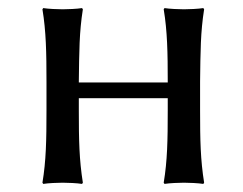

<svg xmlns="http://www.w3.org/2000/svg" viewBox="-20 -452 601 475"><path d="M95 -250V-179C95 -105 94 -54 85 0L87 3C99 1 123 0 135 0C147 0 171 1 183 3L185 0C176 -57 175 -104 175 -179V-209H395V-179C395 -105 394 -54 385 0L387 3C399 1 423 0 435 0C447 0 471 1 483 3L485 0C476 -57 475 -104 475 -179V-250C476 -325 476 -372 485 -429L483 -432C471 -430 447 -429 435 -429C423 -429 399 -430 387 -432L385 -429C394 -375 395 -321 395 -250V-248H175V-250C176 -325 176 -372 185 -429L183 -432C171 -430 147 -429 135 -429C123 -429 99 -430 87 -432L85 -429C94 -375 95 -321 95 -250Z"/></svg>

Font: Libertinus Sans
Style: Regular
Weight: 400
Designer: Philipp H. Poll, Khaled Hosny
Foundry: Caleb Maclennan
Version: Version 7.050;RELEASE